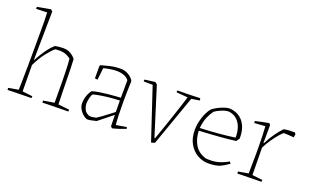

<svg xmlns="http://www.w3.org/2000/svg" viewBox="-79 -1110 2464 1516"><g transform="rotate(20 1153.0 -352.5)"><path d="M35 4Q34 -2 34 -13L118 -28Q119 -72 120 -128Q121 -184 121.5 -236Q122 -288 122 -322Q122 -440 122.5 -525Q123 -610 120 -678L28 -675Q27 -685 29 -692L140 -712L155 -699L150 -332V-292L153 -290Q161 -308 178.5 -337Q196 -366 219 -397Q242 -428 268 -450Q301 -457 341 -457Q372 -457 399.5 -441Q427 -425 442 -403Q444 -374 445 -329Q446 -284 447 -231.5Q448 -179 449 -125.5Q450 -72 452 -26L545 -16Q545 -13 545 -8.5Q545 -4 544 0Q531 0 502 0.5Q473 1 438.5 1.5Q404 2 374 2.5Q344 3 329 4Q327 -2 327 -13L419 -28L418 -189Q418 -207 417.5 -235.5Q417 -264 416 -295Q415 -326 413.5 -353.5Q412 -381 410 -396Q379 -419 350.5 -425Q322 -431 280 -427Q255 -407 218 -360.5Q181 -314 149 -247L151 -26L236 -16Q236 -13 235.5 -8.5Q235 -4 234 0Q221 0 194.5 0.5Q168 1 137 1.5Q106 2 78 2.5Q50 3 35 4Z M780 -6Q759 0 737 4Q715 8 700 7Q683 0 665.5 -15.5Q648 -31 636 -53Q624 -75 624 -99Q624 -132 634.5 -162.5Q645 -193 663 -214Q688 -222 724 -227.5Q760 -233 796.5 -236.5Q833 -240 860.5 -242Q888 -244 897 -244L898 -391Q884 -411 856.5 -421.5Q829 -432 795 -432Q767 -432 737.5 -427Q708 -422 686 -416L675 -315L652 -318V-422L658 -431Q690 -440 730 -449.5Q770 -459 819 -459Q850 -459 874 -447Q898 -435 913 -419.5Q928 -404 930 -394Q928 -357 927 -308Q926 -259 926 -215Q926 -155 928 -104Q930 -53 933 -28L1021 -43L1024 -29Q999 -19 970.5 -9.5Q942 0 913 7L901 -6L899 -98L898 -100Q867 -75 833.5 -48.5Q800 -22 780 -6ZM678 -45Q693 -32 703.5 -27Q714 -22 728.5 -23Q743 -24 769 -30Q784 -39 808.5 -57Q833 -75 857.5 -94Q882 -113 898 -125L897 -221Q865 -220 826.5 -216.5Q788 -213 749.5 -207Q711 -201 680 -193Q670 -183 663.5 -156.5Q657 -130 657 -109Q657 -88 664.5 -70Q672 -52 678 -45Z M1242 7 1098 -426 1022 -427Q1021 -436 1024 -443L1111 -454L1128 -440L1255 -35L1260 -36Q1278 -86 1297.5 -143Q1317 -200 1335.5 -255Q1354 -310 1368.5 -355Q1383 -400 1391 -427L1296 -435Q1295 -444 1297 -451Q1342 -451 1391.5 -452Q1441 -453 1487 -455Q1490 -446 1490 -437L1422 -426L1272 -2Q1267 0 1257 3Q1247 6 1242 7Z M1722 7Q1673 7 1630 -17.5Q1587 -42 1559.5 -89.5Q1532 -137 1532 -207Q1532 -255 1548.5 -308Q1565 -361 1594 -398Q1611 -413 1635.5 -426Q1660 -439 1685.5 -448Q1711 -457 1729 -458Q1772 -458 1809 -437Q1846 -416 1868 -372Q1890 -328 1889 -262L1870 -235Q1831 -229 1754 -222.5Q1677 -216 1564 -210Q1566 -142 1596.5 -92Q1627 -42 1692 -23Q1753 -18 1797.5 -31Q1842 -44 1878 -66L1889 -50Q1872 -38 1849 -24.5Q1826 -11 1808 -4Q1798 -1 1775.5 3Q1753 7 1722 7ZM1564 -233Q1649 -236 1725 -243Q1801 -250 1856 -258Q1857 -298 1846 -335.5Q1835 -373 1809 -399.5Q1783 -426 1740 -433Q1713 -434 1678 -420Q1643 -406 1622 -390Q1604 -367 1587 -328.5Q1570 -290 1564 -233Z M1967 4Q1965 -2 1965 -13L2050 -28Q2050 -69 2051 -111Q2052 -153 2052 -194Q2052 -224 2051.5 -264Q2051 -304 2050 -345.5Q2049 -387 2046 -423L1955 -417Q1953 -426 1954 -433Q1981 -440 2010 -446Q2039 -452 2067 -457L2078 -444L2077 -294L2081 -293Q2106 -343 2134.5 -383Q2163 -423 2190 -450Q2208 -454 2228.5 -455.5Q2249 -457 2282 -457L2291 -444L2288 -428L2286 -417Q2279 -418 2263 -419Q2247 -420 2229.5 -421Q2212 -422 2201 -422Q2189 -413 2167.5 -388Q2146 -363 2122 -328.5Q2098 -294 2079 -255L2082 -26L2169 -16Q2169 -7 2167 0Q2154 0 2127 0.5Q2100 1 2068.5 1.5Q2037 2 2009.5 2.5Q1982 3 1967 4Z"/></g></svg>

Font: Labrada ExtraLight
Style: Regular
Weight: 200
Designer: Mercedes Jáuregui
Foundry: Omnibus-Type Team
Version: Version 1.000; ttfautohint (v1.8.4.7-5d5b)